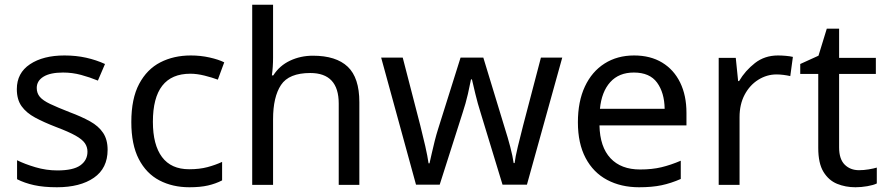

<svg xmlns="http://www.w3.org/2000/svg" viewBox="-20 -780 3741 810"><path d="M434 -148Q434 -70 376 -30Q318 10 220 10Q164 10 123.5 1Q83 -8 52 -24V-104Q84 -88 129.5 -74.5Q175 -61 222 -61Q289 -61 319 -82.5Q349 -104 349 -140Q349 -160 338 -176Q327 -192 298.5 -208Q270 -224 217 -244Q165 -264 128 -284Q91 -304 71 -332Q51 -360 51 -404Q51 -472 106.5 -509Q162 -546 252 -546Q301 -546 343.5 -536.5Q386 -527 423 -510L393 -440Q359 -454 322 -464Q285 -474 246 -474Q192 -474 163.5 -456.5Q135 -439 135 -409Q135 -387 148 -371.5Q161 -356 191.5 -341.5Q222 -327 273 -307Q324 -288 360 -268Q396 -248 415 -219.5Q434 -191 434 -148Z M779 10Q708 10 652.5 -19Q597 -48 565.5 -109Q534 -170 534 -265Q534 -364 567 -426Q600 -488 656.5 -517Q713 -546 785 -546Q826 -546 864 -537.5Q902 -529 926 -517L899 -444Q875 -453 843 -461Q811 -469 783 -469Q625 -469 625 -266Q625 -169 663.5 -117.5Q702 -66 778 -66Q822 -66 855.5 -75Q889 -84 917 -97V-19Q890 -5 857.5 2.5Q825 10 779 10Z M1132 -537Q1132 -497 1127 -462H1133Q1159 -503 1203.5 -524Q1248 -545 1300 -545Q1398 -545 1447 -498.5Q1496 -452 1496 -349V0H1409V-343Q1409 -472 1289 -472Q1199 -472 1165.5 -421.5Q1132 -371 1132 -277V0H1044V-760H1132Z M2008 -303Q1995 -344 1985.5 -383.5Q1976 -423 1971 -445H1967Q1963 -423 1954 -383.5Q1945 -344 1931 -302L1835 -1H1735L1588 -537H1679L1753 -251Q1764 -208 1774 -164Q1784 -120 1788 -91H1792Q1796 -108 1801.5 -133Q1807 -158 1814 -185.5Q1821 -213 1828 -235L1923 -537H2019L2111 -235Q2122 -201 2132.5 -161Q2143 -121 2147 -92H2151Q2154 -117 2164.5 -161Q2175 -205 2187 -251L2262 -537H2352L2203 -1H2100Z M2655 -546Q2724 -546 2773.5 -516Q2823 -486 2849.5 -431.5Q2876 -377 2876 -304V-251H2509Q2511 -160 2555.5 -112.5Q2600 -65 2680 -65Q2731 -65 2770.5 -74.5Q2810 -84 2852 -102V-25Q2811 -7 2771 1.5Q2731 10 2676 10Q2600 10 2541.5 -21Q2483 -52 2450.5 -113.5Q2418 -175 2418 -264Q2418 -352 2447.5 -415Q2477 -478 2530.5 -512Q2584 -546 2655 -546ZM2654 -474Q2591 -474 2554.5 -433.5Q2518 -393 2511 -321H2784Q2783 -389 2752 -431.5Q2721 -474 2654 -474Z M3262 -546Q3277 -546 3294.5 -544.5Q3312 -543 3325 -540L3314 -459Q3301 -462 3285.5 -464Q3270 -466 3256 -466Q3215 -466 3179 -443.5Q3143 -421 3121.5 -380.5Q3100 -340 3100 -286V0H3012V-536H3084L3094 -438H3098Q3124 -482 3165 -514Q3206 -546 3262 -546Z M3604 -62Q3624 -62 3645 -65.5Q3666 -69 3679 -73V-6Q3665 1 3639 5.5Q3613 10 3589 10Q3547 10 3511.5 -4.5Q3476 -19 3454 -55Q3432 -91 3432 -156V-468H3356V-510L3433 -545L3468 -659H3520V-536H3675V-468H3520V-158Q3520 -109 3543.5 -85.5Q3567 -62 3604 -62Z"/></svg>

Font: Noto Sans Tagalog
Style: Regular
Weight: 400
Designer: Monotype Design Team
Foundry: Monotype Imaging Inc.
Version: Version 2.001; ttfautohint (v1.8.4.7-5d5b)